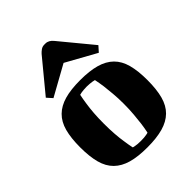

<svg xmlns="http://www.w3.org/2000/svg" viewBox="-202 -816 940 940"><g transform="rotate(-45 268.0 -346.5)"><path d="M199 -223Q199 -184 201.5 -150.5Q204 -117 208 -93Q212 -64 217 -41Q222 -39 230 -38Q243 -35 268 -35Q292 -35 306 -38Q314 -39 319 -41Q324 -64 328 -93Q331 -117 334 -150.5Q337 -184 337 -223Q337 -262 334 -295Q331 -328 328 -353Q324 -381 319 -405Q313 -406 305 -408Q298 -409 288.5 -410Q279 -411 268 -411Q255 -411 246 -410Q237 -409 230 -408Q222 -406 217 -405Q212 -381 208 -353Q204 -328 201.5 -295Q199 -262 199 -223ZM35 -223Q35 -287 47 -331.5Q59 -376 87 -403.5Q115 -431 159 -443.5Q203 -456 268 -456Q332 -456 376.5 -443.5Q421 -431 449 -403.5Q477 -376 489 -331.5Q501 -287 501 -223Q501 -159 489 -114.5Q477 -70 449 -42.5Q421 -15 376.5 -2.5Q332 10 268 10Q203 10 159 -2.5Q115 -15 87 -42.5Q59 -70 47 -114.5Q35 -159 35 -223ZM225 -680Q232 -688 242.5 -695.5Q253 -703 266 -703H274Q297 -703 315 -680L452 -514L427 -486L270 -573L113 -486L88 -514Z"/></g></svg>

Font: Bigshot One
Style: Regular
Weight: 400
Designer: Gesine Todt
Foundry: Gesine Todt
Version: Version 1.001